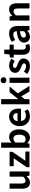

<svg xmlns="http://www.w3.org/2000/svg" viewBox="2254 -3104 865 5412"><g transform="rotate(-90 2686.0 -398.5)"><path d="M246 14Q155 14 114 -45.5Q73 -105 73 -211V-560H219V-229Q219 -164 238 -138Q257 -112 299 -112Q333 -112 358.5 -128.5Q384 -145 412 -182V-560H559V0H439L428 -81H424Q388 -38 346 -12Q304 14 246 14Z M678 0V-78L929 -444H706V-560H1112V-481L861 -116H1121V0Z M1508 14Q1471 14 1432 -5Q1393 -24 1359 -59H1354L1342 0H1227V-798H1374V-597L1369 -507Q1403 -537 1443.5 -555.5Q1484 -574 1525 -574Q1594 -574 1643.5 -538.5Q1693 -503 1719.5 -439.5Q1746 -376 1746 -290Q1746 -194 1712 -125.5Q1678 -57 1623.5 -21.5Q1569 14 1508 14ZM1476 -107Q1509 -107 1536 -126.5Q1563 -146 1579 -186Q1595 -226 1595 -287Q1595 -340 1583 -377.5Q1571 -415 1547 -434Q1523 -453 1484 -453Q1456 -453 1429.5 -439Q1403 -425 1374 -396V-149Q1400 -125 1426.5 -116Q1453 -107 1476 -107Z M2115 14Q2037 14 1974 -21Q1911 -56 1873.5 -122Q1836 -188 1836 -280Q1836 -348 1857.5 -402Q1879 -456 1916.5 -494.5Q1954 -533 2000.5 -553.5Q2047 -574 2097 -574Q2174 -574 2226 -539.5Q2278 -505 2304.5 -444.5Q2331 -384 2331 -306Q2331 -286 2329 -267.5Q2327 -249 2324 -238H1979Q1985 -193 2006 -162Q2027 -131 2060 -115.5Q2093 -100 2135 -100Q2169 -100 2199 -109.5Q2229 -119 2260 -138L2310 -48Q2269 -20 2218 -3Q2167 14 2115 14ZM1976 -337H2205Q2205 -393 2179.5 -426.5Q2154 -460 2099 -460Q2070 -460 2044 -446.5Q2018 -433 2000 -405.5Q1982 -378 1976 -337Z M2452 0V-798H2597V-320H2601L2792 -560H2953L2761 -329L2971 0H2811L2675 -233L2597 -142V0Z M3056 0V-560H3203V0ZM3130 -651Q3091 -651 3068 -672.5Q3045 -694 3045 -731Q3045 -767 3068 -789Q3091 -811 3130 -811Q3167 -811 3191 -789Q3215 -767 3215 -731Q3215 -694 3191 -672.5Q3167 -651 3130 -651Z M3520 14Q3464 14 3406.5 -8Q3349 -30 3307 -64L3374 -157Q3411 -129 3447.5 -112.5Q3484 -96 3524 -96Q3566 -96 3585.5 -112.5Q3605 -129 3605 -155Q3605 -176 3588 -190.5Q3571 -205 3544 -216.5Q3517 -228 3488 -239Q3453 -253 3418.5 -273Q3384 -293 3361 -324.5Q3338 -356 3338 -403Q3338 -453 3364 -491.5Q3390 -530 3436.5 -552Q3483 -574 3547 -574Q3608 -574 3655.5 -553Q3703 -532 3737 -505L3671 -416Q3641 -438 3611.5 -451Q3582 -464 3551 -464Q3512 -464 3494 -449Q3476 -434 3476 -410Q3476 -390 3491 -376.5Q3506 -363 3532 -353Q3558 -343 3587 -332Q3615 -322 3642.5 -308.5Q3670 -295 3693 -276Q3716 -257 3729.5 -229.5Q3743 -202 3743 -163Q3743 -114 3717.5 -73.5Q3692 -33 3642.5 -9.5Q3593 14 3520 14Z M4032 14Q3966 14 3925 -12.5Q3884 -39 3866 -86Q3848 -133 3848 -195V-444H3769V-553L3856 -560L3873 -711H3994V-560H4133V-444H3994V-196Q3994 -148 4014 -125Q4034 -102 4071 -102Q4085 -102 4100 -106Q4115 -110 4126 -114L4151 -7Q4128 0 4098.5 7Q4069 14 4032 14Z M4356 14Q4307 14 4269.5 -7.5Q4232 -29 4211.5 -67Q4191 -105 4191 -153Q4191 -242 4268 -291.5Q4345 -341 4513 -359Q4512 -387 4503 -408.5Q4494 -430 4473.5 -443Q4453 -456 4418 -456Q4379 -456 4341 -441Q4303 -426 4264 -402L4212 -500Q4245 -521 4282 -537Q4319 -553 4360 -563.5Q4401 -574 4445 -574Q4516 -574 4564 -546Q4612 -518 4636 -463Q4660 -408 4660 -327V0H4540L4530 -60H4525Q4489 -28 4447 -7Q4405 14 4356 14ZM4405 -101Q4436 -101 4461.5 -115.5Q4487 -130 4513 -156V-268Q4445 -260 4405 -245Q4365 -230 4348 -209.5Q4331 -189 4331 -164Q4331 -131 4351.5 -116Q4372 -101 4405 -101Z M4810 0V-560H4930L4941 -486H4944Q4981 -522 5025 -548Q5069 -574 5126 -574Q5217 -574 5258 -514.5Q5299 -455 5299 -349V0H5152V-331Q5152 -396 5133.5 -422Q5115 -448 5073 -448Q5039 -448 5013.5 -432Q4988 -416 4957 -385V0Z"/></g></svg>

Font: Noto Sans KR Thin
Style: Bold
Weight: 700
Version: Version 2.004-H2;hotconv 1.0.118;makeotfexe 2.5.65603